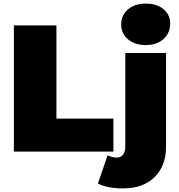

<svg xmlns="http://www.w3.org/2000/svg" viewBox="-20 -841 991 1065"><path d="M57 -700H293V-183H609V0H57ZM523 177 577 20Q601 33 628 33Q649 33 662 17.5Q675 2 675 -30V-547H901V-28Q901 79 837.5 141.5Q774 204 662 204Q575 204 523 177ZM652 -706Q652 -756 689.5 -788.5Q727 -821 788 -821Q850 -821 887 -790Q924 -759 924 -710Q924 -658 887 -624.5Q850 -591 788 -591Q727 -591 689.5 -623.5Q652 -656 652 -706Z"/></svg>

Font: Montserrat Alternates Black
Style: Regular
Weight: 900
Designer: Julieta Ulanovsky
Foundry: Julieta Ulanovsky
Version: Version 7.200